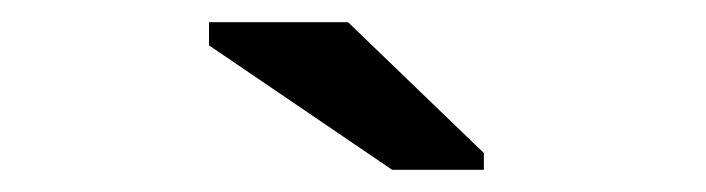

<svg xmlns="http://www.w3.org/2000/svg" viewBox="-20 -732 640 174"><path d="M335.4 -578.1 169.4 -690.9V-711.9H295.4L418.5 -593.3V-578.1Z"/></svg>

Font: Cousine
Style: Bold
Weight: 700
Monospace: yes
Designer: Steve Matteson
Foundry: Ascender Corporation
Version: Version 1.20